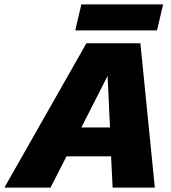

<svg xmlns="http://www.w3.org/2000/svg" viewBox="-82 -858 782 878"><path d="M-62 0 313 -660H560L626 0H433L426 -143H222L149 0ZM290 -275H421L410 -511ZM664 -838 636 -719H262L290 -838Z"/></svg>

Font: Work Sans ExtraBold
Style: Italic
Weight: 800
Italic angle: -13°
Designer: Wei Huang
Foundry: Wei Huang
Version: Version 2.012; ttfautohint (v1.8.3)